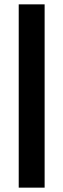

<svg xmlns="http://www.w3.org/2000/svg" viewBox="-20 -790 291 882"><path d="M66 -770H185V72H66Z"/></svg>

Font: Exo
Style: Bold
Weight: 700
Designer: Natanael Gama
Foundry: Natanael Gama
Version: Version 1.500; ttfautohint (v1.6)